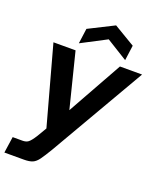

<svg xmlns="http://www.w3.org/2000/svg" viewBox="-175 -820 946 1142"><g transform="rotate(20 298.5 -249.0)"><path d="M-7 220 8 117H70Q92 117 106 107Q120 97 143 61L179 0L43 -496H183L270 -149L464 -496H604L255 106Q227 153 209 178Q191 203 171 211.5Q151 220 117 220ZM187 -542 200 -638 359 -718 493 -638 480 -542 346 -625Z"/></g></svg>

Font: Host Grotesk
Style: Bold Italic
Weight: 700
Italic angle: -8°
Designer: Doğukan Karapınar
Foundry: Element Type
Version: Version 1.003; ttfautohint (v1.8.4.7-5d5b)